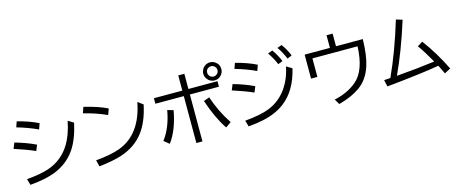

<svg xmlns="http://www.w3.org/2000/svg" viewBox="-49 -1601 5659 2380"><g transform="rotate(-15 2780.5 -411.5)"><path d="M408.2 -617.2Q286.6 -673.8 141.1 -715.8L166 -786.1Q316.4 -749.5 434.1 -690.9ZM305.2 -368.2Q198.7 -415.5 40 -466.8L69.8 -540Q215.8 -499.5 335 -441.9ZM104 -61Q283.2 -75.7 391.6 -113.3Q575.7 -177.7 676.8 -347.2Q744.6 -460.4 777.8 -629.9L849.1 -586.9Q805.2 -386.2 724.1 -264.6Q625.5 -117.2 450.7 -47.9Q327.6 0.5 127 18.1Z M1281.2 -568.4Q1141.6 -631.8 984.4 -669.9L1010.3 -746.1Q1198.2 -701.2 1309.6 -645ZM992.2 -64.9Q1189.5 -82.5 1302.7 -125Q1596.2 -234.9 1672.4 -630.9L1740.2 -582Q1694.8 -367.2 1598.6 -241.2Q1493.2 -102.5 1310.5 -40.5Q1197.8 -2.4 1012.2 18.1Z M2247.6 -817.9H2325.7V-623H2698.7V-552.2H2325.7V49.8H2247.6V-552.2H1882.8V-623H2247.6ZM1859.4 -81.1Q1966.8 -221.7 2004.4 -439L2080.6 -417Q2035.6 -169.9 1927.2 -25.9ZM2654.3 -41Q2549.8 -196.8 2473.1 -429.2L2547.4 -456.1Q2612.3 -260.7 2725.6 -90.8ZM2668.9 -873Q2702.1 -873 2731.9 -853.5Q2784.2 -818.8 2784.2 -756.8Q2784.2 -710 2750 -675.3Q2715.8 -641.1 2667.5 -641.1Q2640.6 -641.1 2616.2 -653.8Q2588.9 -668 2571.8 -693.4Q2552.2 -722.7 2552.2 -757.8Q2552.2 -786.1 2566.9 -812.7Q2581.5 -839.4 2606.4 -855Q2634.8 -873 2668.9 -873ZM2668 -823.2Q2651.9 -823.2 2637.2 -815.4Q2602.1 -796.4 2602.1 -756.8Q2602.1 -737.8 2612.8 -721.7Q2632.3 -690.9 2668.5 -690.9Q2693.4 -690.9 2712.4 -708Q2734.4 -728 2734.4 -756.8Q2734.4 -787.1 2711.4 -807.1Q2692.4 -823.2 2668 -823.2Z M3208.5 -617.2Q3086.9 -673.8 2941.4 -715.8L2966.3 -786.1Q3116.7 -749.5 3234.4 -690.9ZM3105.5 -368.2Q2999 -415.5 2840.3 -466.8L2870.1 -540Q3016.1 -499.5 3135.3 -441.9ZM2904.3 -61Q3105 -78.1 3215.8 -122.1Q3357.9 -178.2 3448.2 -301.8Q3533.7 -418 3566.4 -580.1L3638.2 -537.1Q3575.2 -266.1 3400.9 -132.3Q3288.6 -45.9 3122.6 -9.8Q3042 8.3 2927.2 18.1ZM3481.4 -631.8Q3450.2 -710 3393.6 -792L3453.1 -814.9Q3509.3 -735.8 3541.5 -655.8ZM3610.4 -668.9Q3573.7 -758.8 3523.4 -829.1L3581.5 -850.1Q3632.8 -783.7 3669.4 -693.8Z M4151.9 -823.2H4230V-661.1H4573.7Q4569.8 -454.1 4528.8 -325.2Q4477.1 -163.1 4357.9 -79.1Q4250 -2.9 4084 41.5L4043.9 -26.4Q4219.7 -64.9 4333 -162.1Q4476.6 -284.2 4487.8 -591.3H3908.7V-353.5H3827.6V-661.1H4151.9Z M4697.8 -101.1Q4729.5 -102.1 4778.8 -106Q4917.5 -407.2 5032.7 -789.1L5112.8 -765.1Q4996.1 -393.6 4864.7 -111.8Q5128.4 -132.3 5356.9 -163.1Q5277.3 -305.2 5210 -397.9L5276.9 -439Q5412.1 -259.8 5525.9 -28.8L5447.8 13.2L5446.3 10.3Q5424.3 -36.6 5398.4 -87.9L5392.6 -99.1Q5154.3 -58.1 4716.8 -15.1Z"/></g></svg>

Font: BIZ UDPGothic
Style: Regular
Weight: 400
Designer: TypeBank Co., Ltd.
Foundry: Morisawa Inc.
Version: Version 1.051